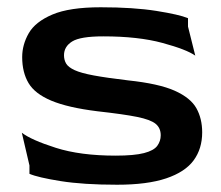

<svg xmlns="http://www.w3.org/2000/svg" viewBox="-20 -498 608 528"><path d="M302 10Q209 10 146.5 0Q84 -10 61 -20V-43L40 -133Q66 -113 133.5 -91.5Q201 -70 298 -70Q349 -70 376 -77Q403 -84 412.5 -97Q422 -110 422 -126Q422 -146 408 -157.5Q394 -169 357 -176.5Q320 -184 248 -192Q167 -202 121.5 -221Q76 -240 58.5 -269.5Q41 -299 41 -341Q41 -375 59 -406.5Q77 -438 124 -458Q171 -478 257 -478Q347 -478 410 -468Q473 -458 497 -448V-425L517 -345Q493 -362 426.5 -380Q360 -398 264 -398Q201 -398 178.5 -384Q156 -370 156 -346Q156 -333 162 -323Q168 -313 185.5 -305Q203 -297 238 -290.5Q273 -284 332 -277Q417 -268 460.5 -248.5Q504 -229 520 -200.5Q536 -172 536 -134Q536 -89 512.5 -57Q489 -25 437 -7.5Q385 10 302 10Z"/></svg>

Font: Red Rose Medium
Style: Regular
Weight: 500
Designer: Jaikishan Patel
Version: Version 2.000